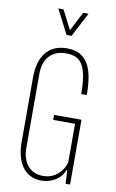

<svg xmlns="http://www.w3.org/2000/svg" viewBox="-102 -996 637 1056"><g transform="rotate(10 216.0 -468.5)"><path d="M205 6Q172 6 145.5 -7.5Q119 -21 101 -45.5Q83 -70 73.5 -105.5Q64 -141 64 -184V-544Q64 -588 73.5 -623Q83 -658 102.5 -683Q122 -708 151.5 -721.5Q181 -735 221 -735Q261 -735 289.5 -721Q318 -707 336.5 -678Q355 -649 363.5 -605Q372 -561 372 -501H341Q341 -559 334 -598.5Q327 -638 313 -662Q299 -686 276.5 -696.5Q254 -707 223 -707Q180 -707 151.5 -690Q123 -673 109 -642.5Q95 -612 95 -572V-156Q95 -126 103 -101Q111 -76 126 -58Q141 -40 162.5 -30.5Q184 -21 211 -21Q244 -21 269 -34Q294 -47 311.5 -69.5Q329 -92 336 -119V-334H214V-362H367V0H342L338 -76H334Q320 -37 284.5 -15.5Q249 6 205 6ZM205 -807 135 -943H164L219 -836L274 -943H304L233 -807Z"/></g></svg>

Font: Hubot Sans Condensed ExtraLight
Style: Regular
Weight: 200
Width: 3
Designer: Deni Anggara
Foundry: GitHub, Inc., Subsidiary of Microsoft Corporation
Version: Version 2.000